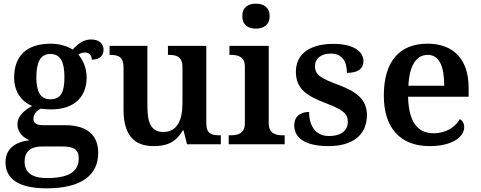

<svg xmlns="http://www.w3.org/2000/svg" viewBox="-20 -786 2618 1046"><path d="M234 240C425 240 515 167 515 47C515 -45 461 -104 333 -104H215C178 -104 162 -116 162 -138C162 -165 181 -184 202 -194C215 -192 243 -190 258 -190C391 -190 452 -264 452 -364C452 -416 432 -459 407 -489C416 -495 430 -500 444 -500C466 -500 480 -484 480 -461C528 -461 544 -487 544 -516C544 -546 522 -571 477 -571C435 -571 405 -548 376 -516C350 -533 306 -548 258 -548C122 -548 57 -479 57 -363C57 -287 97 -232 155 -209C106 -181 75 -151 75 -109C75 -63 109 -35 141 -22C62 -13 10 25 10 98C10 190 84 240 234 240ZM255 -245C199 -245 178 -288 178 -364C178 -443 198 -492 254 -492C312 -492 331 -445 331 -365C331 -287 313 -245 255 -245ZM236 184C150 184 114 151 114 95C114 25 165 12 211 12H320C379 12 409 27 409 76C409 144 363 184 236 184Z M816 10C879 10 935 -4 975 -75H980L999 0H1183V-49H1177C1136 -49 1104 -55 1104 -113V-536H895V-487H898C939 -487 974 -480 974 -420V-223C974 -128 943 -67 870 -67C802 -67 783 -120 783 -207V-536H577V-487H579C626 -487 653 -476 653 -417V-187C653 -51 711 10 816 10Z M1374 -630C1415 -630 1449 -650 1449 -698C1449 -747 1415 -766 1374 -766C1332 -766 1300 -747 1300 -698C1300 -650 1332 -630 1374 -630ZM1226 0H1531V-49H1519C1484 -49 1444 -57 1444 -116V-536H1230V-487H1239C1273 -487 1314 -479 1314 -424V-115C1314 -57 1273 -49 1239 -49H1226Z M1770 10C1900 10 1979 -50 1979 -159C1979 -243 1923 -286 1828 -322C1727 -359 1696 -379 1696 -425C1696 -468 1730 -494 1782 -494C1841 -494 1870 -455 1870 -389C1932 -389 1960 -413 1960 -454C1960 -502 1911 -547 1796 -547C1673 -547 1592 -496 1592 -395C1592 -306 1646 -265 1752 -225C1848 -189 1875 -167 1875 -122C1875 -78 1842 -45 1772 -45C1701 -45 1664 -98 1664 -176C1633 -176 1583 -164 1583 -103C1583 -35 1642 10 1770 10Z M2320 10C2449 10 2509 -43 2509 -94C2509 -114 2499 -130 2485 -137C2461 -95 2412 -60 2343 -60C2255 -60 2207 -120 2203 -259H2533V-308C2533 -466 2448 -548 2309 -548C2157 -548 2071 -452 2071 -265C2071 -91 2159 10 2320 10ZM2400 -319H2205C2210 -428 2247 -487 2310 -487C2375 -487 2400 -422 2400 -319Z"/></svg>

Font: Noto Serif Yezidi SemiBold
Style: Regular
Weight: 600
Designer: Dalton Maag Ltd
Foundry: Dalton Maag Ltd
Version: Version 1.001